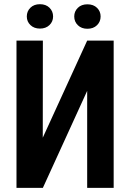

<svg xmlns="http://www.w3.org/2000/svg" viewBox="-20 -907 640 927"><path d="M400.9 -710.9 186.5 -242.2 187 -710.9H59.6V0H187L400.9 -468.3V0H528.8V-710.9ZM109.4 -827.6Q109.4 -802.7 127 -785.9Q144.5 -769 172.9 -769Q201.2 -769 218.8 -785.9Q236.3 -802.7 236.3 -827.6Q236.3 -852.5 219 -869.6Q201.7 -886.7 172.9 -886.7Q144 -886.7 126.7 -869.6Q109.4 -852.5 109.4 -827.6ZM338.4 -827.6Q338.4 -802.2 356 -785.2Q373.5 -768.1 401.9 -768.1Q430.7 -768.1 448.2 -785.2Q465.8 -802.2 465.8 -827.6Q465.8 -852.1 448.5 -869.1Q431.2 -886.2 401.9 -886.2Q373 -886.2 355.7 -869.1Q338.4 -852.1 338.4 -827.6Z"/></svg>

Font: Roboto Mono SemiBold
Style: Regular
Weight: 600
Monospace: yes
Designer: Google
Version: Version 3.000